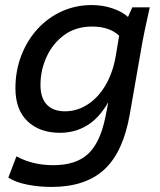

<svg xmlns="http://www.w3.org/2000/svg" viewBox="-20 -529 632 759"><path d="M183 210Q135 210 88.5 201Q42 192 13 173L45 89Q109 124 191 124Q279 124 327 80.5Q375 37 396 -63L408 -125Q372 -62 324 -33Q276 -4 217 -4Q137 -4 89 -49.5Q41 -95 41 -180Q41 -249 64 -309Q87 -369 128 -414Q169 -459 224 -484Q279 -509 343 -509Q386 -509 424.5 -496Q463 -483 486 -462L503 -500H572Q561 -452 552 -408.5Q543 -365 536 -323L493 -77Q467 72 392.5 141Q318 210 183 210ZM237 -89Q285 -89 326.5 -116Q368 -143 396.5 -191Q425 -239 437 -304L451 -388Q413 -424 344 -424Q280 -424 234.5 -391Q189 -358 164.5 -305Q140 -252 140 -193Q140 -142 165 -115.5Q190 -89 237 -89Z"/></svg>

Font: Livvic Medium
Style: Italic
Weight: 500
Italic angle: -10°
Designer: Jacques Le Bailly, Baron von Fonthausen
Version: Version 1.001; ttfautohint (v1.8.2)